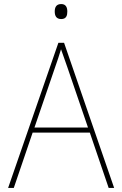

<svg xmlns="http://www.w3.org/2000/svg" viewBox="-20 -927 603 947"><path d="M282 -833C308 -833 312 -852 312 -870C312 -889 306 -907 282 -907C256 -907 250 -889 250 -870C250 -850 257 -833 282 -833ZM20 0H48L141 -273H423L516 0H543L296 -716H268ZM252 -596C262 -624 272 -654 281 -684C292 -653 303 -623 312 -596L414 -298H150Z"/></svg>

Font: Noto Sans Mono SemiCondensed Thin
Style: Regular
Weight: 100
Width: 4
Designer: Monotype Design Team
Foundry: Monotype Imaging Inc.
Version: Version 2.014